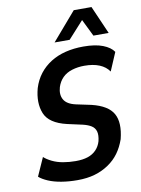

<svg xmlns="http://www.w3.org/2000/svg" viewBox="-100 -990 782 1066"><g transform="rotate(-10 291.0 -456.5)"><path d="M249 10Q201 10 159 3Q117 -4 85.5 -17.5Q54 -31 36 -47L82 -150Q98 -135 125.5 -121.5Q153 -108 187 -102Q221 -96 258 -96Q298 -96 326.5 -105.5Q355 -115 374 -135Q393 -155 401 -183Q409 -217 403 -237.5Q397 -258 379 -269.5Q361 -281 332 -288L246 -307Q147 -330 122.5 -390.5Q98 -451 120 -532Q134 -577 160.5 -611Q187 -645 224.5 -668.5Q262 -692 308.5 -703.5Q355 -715 409 -715Q476 -715 518.5 -698.5Q561 -682 579 -655L535 -552Q516 -580 481 -594.5Q446 -609 396 -609Q359 -609 326.5 -599Q294 -589 273 -568Q252 -547 242 -516Q230 -475 246.5 -446Q263 -417 313 -406L398 -388Q489 -366 518 -314.5Q547 -263 524 -172Q509 -129 485 -96Q461 -63 425.5 -39Q390 -15 347 -2.5Q304 10 249 10ZM256 -765 392 -923H492L561 -765H475L428 -861L341 -765Z"/></g></svg>

Font: Nunito Sans 7pt Condensed
Style: Bold Italic
Weight: 700
Width: 3
Italic angle: -9°
Designer: Vernon Adams
Foundry: Vernon Adams
Version: Version 3.101;gftools[0.9.27]